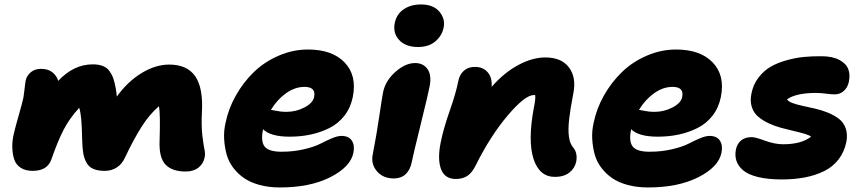

<svg xmlns="http://www.w3.org/2000/svg" viewBox="-20 -783 3834 853"><path d="M125 -23.9Q92.8 -23.9 71.8 -37.8Q50.8 -51.8 43.2 -74.7Q35.6 -97.7 34.7 -127Q33.7 -156.2 41 -187Q47.9 -217.8 62.5 -268.1Q77.1 -318.4 84 -349.1Q86.4 -362.3 89.1 -387.7Q91.8 -413.1 94.2 -425.8Q99.1 -447.3 116.9 -462.2Q134.8 -477.1 162.1 -477.1Q193.4 -477.1 212.4 -462.2Q231.4 -447.3 238.8 -423.8Q307.1 -497.1 392.1 -497.1Q418.9 -497.1 437.3 -489.7Q455.6 -482.4 466.6 -467Q477.5 -451.7 483.4 -434.6Q489.3 -417.5 494.1 -391.1Q498 -367.2 499 -354Q546.9 -420.4 608.9 -458.3Q670.9 -496.1 731.9 -496.1Q811.5 -496.1 847.4 -444.1Q883.3 -392.1 877 -283.2Q874 -220.7 879.2 -179Q884.3 -137.2 888.4 -118.7Q892.6 -100.1 889.2 -84Q884.3 -56.6 862.3 -38.8Q840.3 -21 805.2 -21Q744.6 -21 715.3 -51.8Q686 -82.5 689 -157.2Q692.9 -280.3 686 -311Q644.5 -275.4 609.6 -220.7Q574.7 -166 535.2 -83Q522.5 -54.2 499 -39.1Q475.6 -23.9 445.8 -23.9Q414.6 -23.9 394.5 -32.7Q374.5 -41.5 364.3 -60.3Q354 -79.1 350.1 -101.1Q346.2 -123 345.2 -157.2Q343.8 -220.2 341.1 -251.5Q338.4 -282.7 332 -304.2Q288.1 -256.3 262 -205.3Q235.8 -154.3 208 -74.2Q190.4 -23.9 125 -23.9Z M1223.6 49.8Q1174.3 49.8 1133.5 38.8Q1092.8 27.8 1064.7 8.5Q1036.6 -10.7 1016.1 -37.8Q995.6 -64.9 986.8 -96.9Q978 -128.9 975.8 -165Q973.6 -201.2 982.4 -238.8Q995.1 -300.8 1028.1 -359.1Q1061 -417.5 1107.9 -462.9Q1154.8 -508.3 1218 -535.6Q1281.2 -563 1348.6 -563Q1456.1 -563 1511.2 -505.4Q1566.4 -447.8 1547.4 -352.1Q1537.6 -304.2 1510 -268.8Q1482.4 -233.4 1442.9 -213.9Q1403.3 -194.3 1359.6 -185.1Q1315.9 -175.8 1266.6 -175.8Q1181.6 -175.8 1148.4 -209V-207Q1137.7 -154.3 1156 -131.6Q1174.3 -108.9 1230.5 -108.9Q1284.2 -108.9 1330.6 -119.9Q1377 -130.9 1402.3 -144Q1427.7 -157.2 1453.6 -168.2Q1479.5 -179.2 1496.6 -179.2Q1529.3 -179.2 1543 -158.4Q1556.6 -137.7 1550.3 -105Q1537.6 -41.5 1447.5 4.2Q1357.4 49.8 1223.6 49.8ZM1332.5 -397Q1290.5 -397 1250.7 -368.7Q1210.9 -340.3 1183.6 -294.9Q1188.5 -294.4 1200 -292Q1211.4 -289.6 1224.6 -287.8Q1237.8 -286.1 1252.4 -286.1Q1295.4 -286.1 1333 -305.9Q1370.6 -325.7 1375.5 -352.1Q1384.8 -397 1332.5 -397Z M1836.9 -574.2Q1782.2 -574.2 1753.4 -605.2Q1724.6 -636.2 1733.9 -681.2Q1742.2 -720.7 1773.7 -741.9Q1805.2 -763.2 1850.1 -763.2Q1905.3 -763.2 1931.9 -731.4Q1958.5 -699.7 1951.2 -662.1Q1944.8 -626 1915.3 -600.1Q1885.7 -574.2 1836.9 -574.2ZM1730 9.8Q1681.6 9.8 1654.3 -22.5Q1627 -54.7 1636.2 -98.1Q1652.8 -183.6 1664.6 -263.9Q1676.3 -344.2 1682.1 -374Q1692.4 -424.3 1736.6 -463.6Q1780.8 -502.9 1824.2 -502.9Q1860.4 -502.9 1879.2 -476.3Q1897.9 -449.7 1889.2 -401.9Q1883.3 -369.1 1849.1 -230.7Q1814.9 -92.3 1809.1 -62Q1802.2 -27.8 1782 -9Q1761.7 9.8 1730 9.8Z M2445.3 2.9Q2376.5 2.9 2350.3 -77.1Q2324.2 -157.2 2352.1 -306.2Q2360.4 -345.7 2357.4 -360.8H2352.1Q2312.5 -360.8 2235.6 -270Q2158.7 -179.2 2094.2 -49.8Q2077.6 -15.6 2056.6 -1.7Q2035.6 12.2 2005.4 12.2Q1955.6 12.2 1939.2 -32Q1922.9 -76.2 1938 -150.9Q1950.2 -211.9 1978.3 -291.7Q2006.3 -371.6 2016.1 -422.9Q2022 -452.6 2041.3 -469.2Q2060.5 -485.8 2090.3 -485.8Q2126 -485.8 2146.7 -461.9Q2167.5 -438 2164.1 -397Q2219.2 -460 2282.2 -493.9Q2345.2 -527.8 2402.3 -527.8Q2474.6 -527.8 2507.8 -483.4Q2541 -439 2527.3 -369.1Q2513.2 -296.4 2508.3 -251.5Q2503.4 -206.5 2507.6 -175.8Q2511.7 -145 2526.4 -127.9Q2546.9 -103.5 2540 -64.9Q2533.7 -35.2 2509.3 -16.1Q2484.9 2.9 2445.3 2.9Z M2858.9 49.8Q2809.6 49.8 2768.8 38.8Q2728 27.8 2700 8.5Q2671.9 -10.7 2651.4 -37.8Q2630.9 -64.9 2622.1 -96.9Q2613.3 -128.9 2611.1 -165Q2608.9 -201.2 2617.7 -238.8Q2630.4 -300.8 2663.3 -359.1Q2696.3 -417.5 2743.2 -462.9Q2790 -508.3 2853.3 -535.6Q2916.5 -563 2983.9 -563Q3091.3 -563 3146.5 -505.4Q3201.7 -447.8 3182.6 -352.1Q3172.9 -304.2 3145.3 -268.8Q3117.7 -233.4 3078.1 -213.9Q3038.6 -194.3 2994.9 -185.1Q2951.2 -175.8 2901.9 -175.8Q2816.9 -175.8 2783.7 -209V-207Q2772.9 -154.3 2791.3 -131.6Q2809.6 -108.9 2865.7 -108.9Q2919.4 -108.9 2965.8 -119.9Q3012.2 -130.9 3037.6 -144Q3063 -157.2 3088.9 -168.2Q3114.7 -179.2 3131.8 -179.2Q3164.6 -179.2 3178.2 -158.4Q3191.9 -137.7 3185.5 -105Q3172.9 -41.5 3082.8 4.2Q2992.7 49.8 2858.9 49.8ZM2967.8 -397Q2925.8 -397 2886 -368.7Q2846.2 -340.3 2818.8 -294.9Q2823.7 -294.4 2835.2 -292Q2846.7 -289.6 2859.9 -287.8Q2873 -286.1 2887.7 -286.1Q2930.7 -286.1 2968.3 -305.9Q3005.9 -325.7 3010.7 -352.1Q3020 -397 2967.8 -397Z M3453.1 14.2Q3391.1 14.2 3347.4 3.4Q3303.7 -7.3 3281.5 -26.4Q3259.3 -45.4 3251.7 -68.6Q3244.1 -91.8 3249.5 -119.1Q3254.9 -144.5 3272.7 -159.2Q3290.5 -173.8 3319.3 -173.8Q3335.9 -173.8 3378.7 -158Q3421.4 -142.1 3459.5 -142.1Q3540 -142.1 3583.5 -175.8Q3575.2 -182.6 3553.5 -189Q3531.7 -195.3 3505.9 -201.2Q3480 -207 3450.4 -215.1Q3420.9 -223.1 3394.8 -235.4Q3368.7 -247.6 3348.6 -264.4Q3328.6 -281.2 3320.1 -307.6Q3311.5 -334 3318.4 -367.2Q3326.2 -407.2 3349.4 -437.7Q3372.6 -468.3 3403.1 -486.1Q3433.6 -503.9 3473.9 -515.1Q3514.2 -526.4 3551.8 -530Q3589.4 -533.7 3631.3 -533.2Q3679.2 -532.7 3709 -516.8Q3738.8 -501 3748.3 -476.6Q3757.8 -452.1 3751.5 -420.9Q3746.1 -394.5 3729.2 -379.2Q3712.4 -363.8 3688.5 -363.8Q3672.4 -363.8 3649.7 -366.9Q3627 -370.1 3604.5 -370.1Q3517.1 -370.1 3476.6 -341.8Q3481.9 -332 3501.5 -325Q3521 -317.9 3546.6 -312.5Q3572.3 -307.1 3601.8 -300.3Q3631.3 -293.5 3658.2 -282.5Q3685.1 -271.5 3706.1 -255.9Q3727.1 -240.2 3736.8 -213.9Q3746.6 -187.5 3740.2 -152.8Q3731 -107.9 3705.6 -75Q3680.2 -42 3641.6 -22.9Q3603 -3.9 3556.4 5.1Q3509.8 14.2 3453.1 14.2Z"/></svg>

Font: Shantell Sans Irregular
Style: Italic
Weight: 800
Italic angle: -11.31°
Designer: Stephen Nixon, Anya Danilova, Shantell Martin
Foundry: Arrow Type
Version: Version 1.006;[9816181b4]